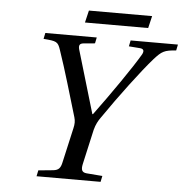

<svg xmlns="http://www.w3.org/2000/svg" viewBox="-56 -872 891 926"><g transform="rotate(5 389.5 -409.0)"><path d="M323 -759H629L643 -818H337ZM131 -663C194 -658 201 -656 214 -617C248 -518 279 -409 312 -299C317 -282 317 -267 312 -246L274 -78C268 -50 259 -39 233 -36L161 -29L155 0H465L471 -29L395 -35C371 -37 366 -50 372 -78L410 -247C417 -274 428 -293 438 -307C514 -418 614 -551 668 -612C704 -652 716 -659 773 -663L779 -692H550L544 -663L596 -659C617 -658 620 -647 611 -630C572 -563 479 -429 400 -322H397L306 -629C302 -647 306 -656 325 -658L380 -663L386 -692H137Z"/></g></svg>

Font: Heuristica
Style: Italic
Weight: 400
Italic angle: -13°
Version: Version 1.0.1